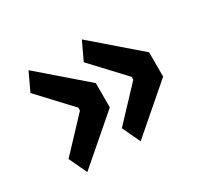

<svg xmlns="http://www.w3.org/2000/svg" viewBox="-92 -595 665 630"><g transform="rotate(-30 241.0 -280.0)"><path d="M76 -473 246 -326V-234L76 -87L44 -155L156 -274V-285L44 -405ZM278 -473 448 -326V-234L278 -87L246 -155L358 -274V-285L246 -405Z"/></g></svg>

Font: IBM Plex Sans Cond Medm
Style: Regular
Weight: 500
Width: 3
Designer: Mike Abbink, Paul van der Laan, Pieter van Rosmalen
Foundry: Bold Monday
Version: Version 1.3